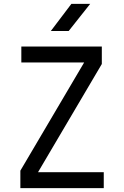

<svg xmlns="http://www.w3.org/2000/svg" viewBox="-20 -970 640 990"><path d="M85 0V-90L414 -648H90V-730H505V-640L176 -82H515V0ZM242 -810 348 -950H445L334 -810Z"/></svg>

Font: Liga JetBrainsMono Nerd Font
Style: Regular
Weight: 400
Designer: Philipp Nurullin, Konstantin Bulenkov
Foundry: JetBrains
Version: Version 2.225; ttfautohint (v1.8.3)